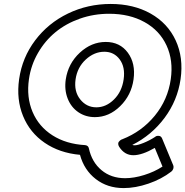

<svg xmlns="http://www.w3.org/2000/svg" viewBox="-20 -753 941 975"><path d="M77.1 -351.1Q92.8 -460.9 158.7 -548.3Q224.6 -635.7 325.2 -684.3Q425.8 -732.9 542 -732.9Q658.2 -732.9 744.9 -684.1Q831.5 -635.3 872.1 -547.9Q912.6 -460.4 897 -351.1Q881.3 -242.7 815.7 -154.5Q750 -66.4 651.9 -17.1Q656.7 -15.1 664.1 -15.1Q678.7 -15.1 708.7 -27.1Q738.8 -39.1 768.1 -58.1Q773.9 -64 785.9 -63.2Q797.9 -62.5 803.2 -49.8L859.9 86.9Q862.8 94.2 860.1 103.3Q857.4 112.3 850.1 118.2Q800.3 156.7 734.1 179.4Q668 202.1 607.9 202.1Q525.4 202.1 466.3 156.2Q407.2 110.4 386.2 33.2Q282.7 23.9 207.3 -27.6Q131.8 -79.1 97.2 -163.6Q62.5 -248 77.1 -351.1ZM127 -351.1Q113.8 -259.3 145.3 -184.8Q176.8 -110.4 246.3 -65.9Q315.9 -21.5 412.1 -16.1Q428.2 -14.2 431.2 0Q446.3 70.3 495.4 111.1Q544.4 151.9 615.2 151.9Q660.6 151.9 712.4 135.7Q764.2 119.6 805.2 92.8L766.1 -2Q701.7 35.2 657.2 35.2Q612.3 35.2 585 -7.8Q580.6 -15.1 580.3 -21.7Q580.1 -28.3 582.8 -32.2Q585.4 -36.1 589.6 -39.6Q593.8 -43 596.4 -44.2Q599.1 -45.4 601.1 -45.9Q699.7 -84.5 766.1 -165.5Q832.5 -246.6 847.2 -351.1Q860.8 -445.8 825.9 -521.7Q791 -597.7 714.6 -640.4Q638.2 -683.1 534.2 -683.1Q456.1 -683.1 385.5 -658.2Q314.9 -633.3 261.7 -589.6Q208.5 -545.9 172.9 -484.1Q137.2 -422.4 127 -351.1ZM314 -350.1Q326.2 -430.7 385.3 -485.4Q444.3 -540 517.1 -540Q588.9 -540 629.2 -485.4Q669.4 -430.7 658.2 -350.1Q647 -269.5 590.3 -213.9Q533.7 -158.2 461.9 -158.2Q414.6 -158.2 377.7 -183.3Q340.8 -208.5 323.5 -252.9Q306.2 -297.4 314 -350.1ZM469.2 -208Q518.6 -208 558.8 -247.8Q599.1 -287.6 607.9 -350.1Q616.7 -412.1 587.9 -451.2Q559.1 -490.2 509.8 -490.2Q458.5 -490.2 415.5 -450.7Q372.6 -411.1 363.8 -350.1Q355 -289.1 387.2 -248.5Q419.4 -208 469.2 -208Z"/></svg>

Font: Trueno Black Outline
Style: Italic
Weight: 900
Width: 6
Designer: Julieta Ulanovsky
Foundry: Julieta Ulanovsky
Version: Version 3.001b | FøM Fix